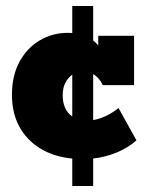

<svg xmlns="http://www.w3.org/2000/svg" viewBox="-20 -523 491 643"><path d="M222 100V8Q160 2 114.5 -26Q69 -54 44.5 -99.5Q20 -145 20 -205Q20 -270 45.5 -316.5Q71 -363 113.5 -388Q156 -413 207 -413Q218 -413 231 -411.5Q244 -410 252 -406L222 -388V-503H292V-387Q304 -379 312 -366Q320 -353 323 -336L309 -335V-403H429V-238H324Q318 -251 310 -260Q302 -269 292 -275V-121Q312 -124 333.5 -134Q355 -144 377 -161L437 -53Q409 -28 371.5 -12.5Q334 3 292 8V100ZM190 -203Q190 -180 198 -162Q206 -144 222 -133V-273Q208 -263 199 -246Q190 -229 190 -203Z"/></svg>

Font: Rokkitt SemiBold Black
Style: Regular
Weight: 900
Version: Version 3.103